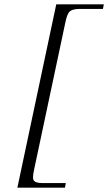

<svg xmlns="http://www.w3.org/2000/svg" viewBox="-20 -707 498 884"><path d="M60 157 239 -687H458L454 -666H347Q311 -666 298 -651Q288 -638 281 -604L137 74Q132 97 132 109Q132 117 134 121Q140 136 176 136H283L279 157Z"/></svg>

Font: New Athena Unicode
Style: Italic
Weight: 400
Designer: J. Rusten 1997; rev. by R. Hancock 2001, 2002, rev. by D. Mastronarde 2002-2019
Foundry: Society for Classical Studies (formerly American Philological Association)
Version: Version 5.008